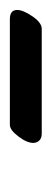

<svg xmlns="http://www.w3.org/2000/svg" viewBox="125 -452 106 397"><g transform="rotate(-90 178.5 -253.0)"><path d="M317.9 -220.2H101.1Q91.8 -220.2 86.9 -225.3Q82 -230.5 82 -237.8Q82 -251 95.5 -268.6Q108.9 -286.1 119.1 -286.1H337.9Q356.9 -286.1 356.9 -271Q356.9 -258.8 343.8 -239.5Q330.6 -220.2 317.9 -220.2Z"/></g></svg>

Font: Common Serif Medium
Style: Italic
Weight: 500
Italic angle: -12°
Designer: Philipp H. Poll, Khaled Hosny
Foundry: Stefan Peev, Context Ltd.
Version: Version 1.026